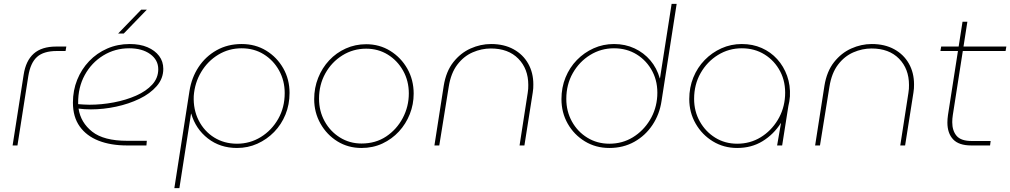

<svg xmlns="http://www.w3.org/2000/svg" viewBox="-20 -750 5209 990"><path d="M45 0 102 -365Q113 -437 154 -473.5Q195 -510 270 -510H322L318 -487H273Q205 -487 171 -456.5Q137 -426 126 -358L70 0Z M635 0Q551 0 488.5 -24.5Q426 -49 391 -98Q356 -147 356 -221Q356 -284 378 -338.5Q400 -393 439.5 -434.5Q479 -476 532.5 -499.5Q586 -523 649 -523Q702 -523 740.5 -506.5Q779 -490 800.5 -461.5Q822 -433 822 -395Q822 -345 788 -306Q754 -267 699 -240.5Q644 -214 578.5 -200Q513 -186 449 -186Q433 -186 416.5 -187Q400 -188 385 -190Q396 -118 455.5 -71Q515 -24 636 -24H737L735 0ZM383 -213Q397 -212 412 -211Q427 -210 441 -210Q504 -210 567 -222Q630 -234 682 -257Q734 -280 765 -314Q796 -348 796 -393Q796 -441 754.5 -471Q713 -501 646 -501Q573 -501 512.5 -464Q452 -427 417 -363Q382 -299 383 -218Q383 -217 383 -216Q383 -215 383 -213ZM589 -577 708 -700H737L618 -577Z M879 220 957 -281Q968 -350 1004 -404.5Q1040 -459 1097 -491Q1154 -523 1226 -523Q1297 -523 1352.5 -489Q1408 -455 1440.5 -398Q1473 -341 1473 -271Q1473 -211 1452 -159.5Q1431 -108 1393.5 -69.5Q1356 -31 1307 -9Q1258 13 1202 13Q1115 13 1052 -36Q989 -85 966 -164H965L905 220ZM1202 -9Q1269 -9 1325 -43.5Q1381 -78 1414.5 -137Q1448 -196 1448 -270Q1448 -334 1419 -386.5Q1390 -439 1340 -470Q1290 -501 1226 -501Q1160 -501 1105.5 -468Q1051 -435 1017.5 -379Q984 -323 979 -255Q976 -185 1004.5 -129Q1033 -73 1084.5 -41Q1136 -9 1202 -9Z M1844 13Q1775 13 1720 -21Q1665 -55 1632.5 -112.5Q1600 -170 1600 -239Q1600 -297 1620.5 -348.5Q1641 -400 1677.5 -439Q1714 -478 1763 -500Q1812 -522 1868 -522Q1937 -522 1992.5 -487.5Q2048 -453 2080.5 -395.5Q2113 -338 2113 -267Q2113 -212 2093 -161.5Q2073 -111 2037 -72Q2001 -33 1952 -10Q1903 13 1844 13ZM1844 -10Q1917 -10 1971.5 -46.5Q2026 -83 2057 -142Q2088 -201 2088 -268Q2088 -333 2058.5 -385.5Q2029 -438 1979.5 -468.5Q1930 -499 1868 -499Q1801 -499 1745.5 -464.5Q1690 -430 1657.5 -371.5Q1625 -313 1625 -241Q1625 -177 1654 -124.5Q1683 -72 1733 -41Q1783 -10 1844 -10Z M2220 0 2268 -308Q2280 -382 2317.5 -429.5Q2355 -477 2406.5 -500Q2458 -523 2512 -523Q2579 -523 2628 -496Q2677 -469 2703.5 -422Q2730 -375 2730 -315Q2730 -305 2729.5 -294.5Q2729 -284 2727 -273L2684 0H2659L2701 -271Q2703 -282 2703.5 -292Q2704 -302 2704 -312Q2704 -395 2652.5 -447.5Q2601 -500 2511 -500Q2463 -500 2417 -480Q2371 -460 2338 -416.5Q2305 -373 2294 -304L2245 0Z M3122 13Q3052 13 2996 -21Q2940 -55 2907.5 -112Q2875 -169 2875 -239Q2875 -299 2896 -350.5Q2917 -402 2954.5 -440.5Q2992 -479 3041 -501Q3090 -523 3146 -523Q3204 -523 3252 -500.5Q3300 -478 3333.5 -438.5Q3367 -399 3382 -346H3383L3443 -730H3469L3391 -229Q3381 -161 3344.5 -106Q3308 -51 3251 -19Q3194 13 3122 13ZM3122 -9Q3189 -9 3243 -42Q3297 -75 3331 -131Q3365 -187 3369 -255Q3373 -326 3344 -381.5Q3315 -437 3263.5 -469Q3212 -501 3146 -501Q3079 -501 3023 -466.5Q2967 -432 2933.5 -373Q2900 -314 2900 -240Q2900 -176 2929 -123.5Q2958 -71 3008.5 -40Q3059 -9 3122 -9Z M3781 13Q3712 13 3656 -21Q3600 -55 3567 -112.5Q3534 -170 3534 -239Q3534 -299 3555 -350.5Q3576 -402 3613.5 -440.5Q3651 -479 3700 -501Q3749 -523 3805 -523Q3861 -523 3907.5 -502.5Q3954 -482 3987.5 -445Q4021 -408 4038.5 -359Q4056 -310 4053 -253Q4052 -240 4050 -227.5Q4048 -215 4045 -203L4013 0H3987L4007 -115H4006Q3969 -57 3912 -22Q3855 13 3781 13ZM3781 -9Q3848 -9 3902 -42Q3956 -75 3990 -131Q4024 -187 4028 -255Q4032 -326 4003 -381.5Q3974 -437 3922.5 -469Q3871 -501 3805 -501Q3738 -501 3682 -466.5Q3626 -432 3592.5 -373Q3559 -314 3559 -240Q3559 -176 3588.5 -123.5Q3618 -71 3668 -40Q3718 -9 3781 -9Z M4183 0 4231 -308Q4243 -382 4280.5 -429.5Q4318 -477 4369.5 -500Q4421 -523 4475 -523Q4542 -523 4591 -496Q4640 -469 4666.5 -422Q4693 -375 4693 -315Q4693 -305 4692.5 -294.5Q4692 -284 4690 -273L4647 0H4622L4664 -271Q4666 -282 4666.5 -292Q4667 -302 4667 -312Q4667 -395 4615.5 -447.5Q4564 -500 4474 -500Q4426 -500 4380 -480Q4334 -460 4301 -416.5Q4268 -373 4257 -304L4208 0Z M4988 0Q4924 0 4894.5 -31.5Q4865 -63 4865 -118Q4865 -136 4868 -157L4943 -638H4968L4893 -157Q4890 -138 4890 -120Q4890 -76 4912.5 -49.5Q4935 -23 4990 -23H5088L5085 0ZM4829 -487 4833 -510H5169L5165 -487Z"/></svg>

Font: MuseoModerno Thin Thin
Style: Italic
Weight: 250
Italic angle: -9°
Version: Version 1.003